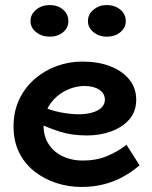

<svg xmlns="http://www.w3.org/2000/svg" viewBox="-20 -727 604 761"><path d="M302.5 14Q252.2 14 204.1 -1.4Q156 -16.8 117.2 -47Q78.5 -77.3 56.1 -122.1Q33.7 -166.8 33.7 -225.4Q33.7 -286 56.5 -333.5Q79.2 -380.9 117.9 -414.3Q156.6 -447.7 205.2 -465.3Q253.8 -483 306 -483Q368.7 -483 416.8 -464.5Q464.8 -446 492.3 -412Q519.9 -377.9 519.9 -332.1Q519.9 -284.5 492 -253.1Q464.1 -221.7 419.7 -205.9Q375.3 -190.1 325.2 -190.1Q264.5 -190.1 217.9 -205Q171.3 -219.9 125.9 -241.5L125.6 -313.4Q179.5 -289.1 220.1 -281.6Q260.6 -274 295.3 -274Q325.4 -274.8 347.8 -281.6Q370.1 -288.4 382.9 -301.3Q395.7 -314.2 395.7 -332.1Q395.7 -356.5 373.5 -371.3Q351.3 -386.1 315.2 -386.1Q284.9 -386.1 256.1 -374.9Q227.3 -363.7 203.9 -343.2Q180.6 -322.6 166.6 -294Q152.6 -265.5 152.6 -230Q152.6 -185.6 173.8 -154.2Q194.9 -122.7 230.2 -106.7Q265.4 -90.6 307.1 -90.6Q362.1 -90.6 405.1 -108.7Q448.2 -126.8 481.4 -153.2L533.2 -71.9Q504.3 -46.8 469.4 -27.3Q434.5 -7.8 393 3.1Q351.4 14 302.5 14ZM402.8 -581.6Q373.1 -581.6 350.8 -599.2Q328.6 -616.8 328.6 -643Q328.6 -670.8 350.8 -688.9Q373.1 -707 402.8 -707Q435 -707 456.8 -688.9Q478.6 -670.8 478.6 -643Q478.6 -616.8 456.8 -599.2Q435 -581.6 402.8 -581.6ZM176.5 -581.6Q146.1 -581.6 123.5 -599.2Q101 -616.8 101 -643Q101 -670.8 123.5 -688.9Q146.1 -707 176.5 -707Q208.9 -707 230 -688.9Q251 -670.8 251 -643Q251 -616.8 230 -599.2Q208.9 -581.6 176.5 -581.6Z"/></svg>

Font: BioRhyme ExtraBold
Style: Regular
Weight: 800
Designer: Aoife Mooney
Foundry: Aoife Mooney Type
Version: Version 1.600;gftools[0.9.33]